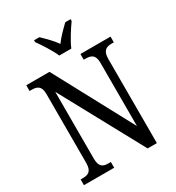

<svg xmlns="http://www.w3.org/2000/svg" viewBox="-216 -1060 1087 1188"><g transform="rotate(-30 327.5 -465.5)"><path d="M300 -771H386C404 -816 446 -880 473 -918V-931H435C404 -901 368 -866 342 -830C317 -866 281 -901 250 -931H212V-918C239 -880 281 -816 300 -771ZM31 0H247V-41H232C193 -41 166 -50 166 -113V-589L486 0H552V-601C552 -662 580 -673 618 -673H633V-714H418V-673H431C470 -673 498 -663 498 -605V-153L197 -714H31V-673H45C83 -673 112 -664 112 -605V-113C112 -50 84 -41 43 -41H31Z"/></g></svg>

Font: Noto Serif Sinhala Condensed
Style: Regular
Weight: 400
Width: 3
Designer: Jelle Bosma - Monotype Design Team
Foundry: Monotype Imaging Inc.
Version: Version 2.007